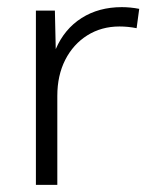

<svg xmlns="http://www.w3.org/2000/svg" viewBox="-20 -518 422 538"><path d="M140.6 0H80.6V-488.3H133.8L136.2 -380.4Q160.6 -437 208.7 -467.5Q256.8 -498 321.3 -498Q333 -498 345.5 -496.8Q357.9 -495.6 370.1 -493.2L362.8 -439Q338.9 -443.8 314.9 -443.8Q264.2 -443.8 224.6 -418.9Q185.1 -394 162.8 -350.3Q140.6 -306.6 140.6 -249.5Z"/></svg>

Font: Kumbh Sans Light
Style: Regular
Weight: 300
Version: Version 1.004